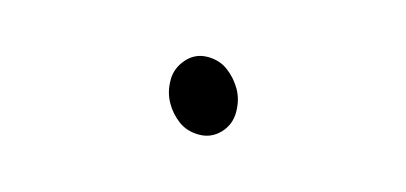

<svg xmlns="http://www.w3.org/2000/svg" viewBox="-34 -621 1067 504"><g transform="rotate(15 500.0 -369.5)"><path d="M406 -388Q406 -420 428.5 -445.5Q451 -471 485 -471Q517 -471 540.5 -453.5Q564 -436 579 -410Q594 -384 594 -350Q594 -316 571 -292Q548 -268 515 -268Q482 -268 458.5 -285.5Q435 -303 420.5 -329Q406 -355 406 -388Z"/></g></svg>

Font: LXGW WenKai Lite
Style: Bold
Weight: 700
Designer: LXGW / Fontworks Inc.
Foundry: LXGW / Fontworks Inc.
Version: Version 1.330;April 28, 2024